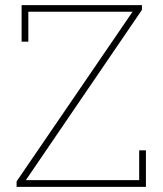

<svg xmlns="http://www.w3.org/2000/svg" viewBox="-20 -731 636 751"><path d="M44.9 0V-21.5L498.5 -685.1H90.8V-567.9H64.5V-710.9H535.2V-692.4L81.1 -26.4H524.4V-143.1H550.8V0Z"/></svg>

Font: Roboto Slab LO Thin
Style: Regular
Weight: 250
Designer: Google
Version: Version 2.00;September 28, 2018;FontCreator 11.5.0.2427 64-b